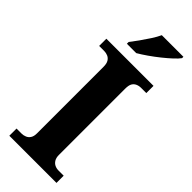

<svg xmlns="http://www.w3.org/2000/svg" viewBox="-299 -965 999 999"><g transform="rotate(45 201.0 -465.5)"><path d="M28 0V-53H65Q79 -53 92 -58.5Q105 -64 113 -76.5Q121 -89 121 -110V-600Q121 -624 113 -637Q105 -650 92 -655.5Q79 -661 65 -661H28V-714H375V-661H337Q321 -661 308 -655Q295 -649 288 -636.5Q281 -624 281 -599V-112Q281 -91 289 -78Q297 -65 309.5 -59Q322 -53 337 -53H375V0ZM122 -784Q137 -803 155.5 -829Q174 -855 191.5 -882Q209 -909 219 -931H378V-921Q369 -908 347.5 -888Q326 -868 298.5 -846Q271 -824 243 -804.5Q215 -785 191 -771H122Z"/></g></svg>

Font: Noto Rashi Hebrew
Style: Bold
Weight: 700
Version: Version 1.006